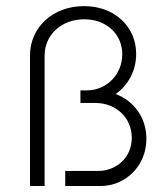

<svg xmlns="http://www.w3.org/2000/svg" viewBox="-20 -621 554 641"><path d="M366.2 -307.1C407.7 -336.4 434.6 -384.8 434.6 -440.9C434.6 -532.7 361.8 -600.6 260.7 -600.6C157.7 -600.6 80.1 -531.2 80.1 -435.1V0H128.9V-435.1C128.9 -505.4 185.5 -556.6 261.2 -556.6C335.4 -556.6 388.2 -507.3 388.2 -439.5C388.2 -372.1 335.4 -319.3 270 -319.3H248.5V-277.3H298.3C365.7 -277.3 419.9 -229.5 419.9 -161.1C419.9 -93.3 366.7 -50.3 308.1 -50.3H197.8V0H315.4C398.9 0 468.8 -66.9 468.8 -157.7C468.8 -227.1 428.2 -283.7 366.2 -307.1Z"/></svg>

Font: Now Light
Style: Regular
Weight: 300
Designer: Alfredo Marco Pradil
Foundry: Alfredo Marco Pradil
Version: Version 1.200;hotconv 1.0.109;makeotfexe 2.5.65596